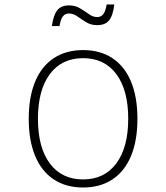

<svg xmlns="http://www.w3.org/2000/svg" viewBox="-20 -823 740 855"><path d="M350 12Q274 12 219.5 -24Q165 -60 136.5 -128.5Q108 -197 108 -294Q108 -391 136.5 -459.5Q165 -528 219.5 -564Q274 -600 350 -600Q426 -600 480.5 -564Q535 -528 563.5 -459.5Q592 -391 592 -294Q592 -197 563.5 -128.5Q535 -60 480.5 -24Q426 12 350 12ZM350 -24Q445 -24 498 -95.5Q551 -167 551 -294Q551 -422 498 -493Q445 -564 350 -564Q255 -564 202 -493Q149 -422 149 -294Q149 -166 202 -95Q255 -24 350 -24ZM211 -707Q218 -757 235.5 -778Q253 -799 287 -799Q315 -799 336.5 -786Q358 -773 376 -760Q394 -747 413 -747Q430 -747 440 -760Q450 -773 455 -803H489Q483 -753 465.5 -732Q448 -711 413 -711Q385 -711 364 -724Q343 -737 324.5 -750Q306 -763 287 -763Q270 -763 260 -750Q250 -737 245 -707Z"/></svg>

Font: Martian Mono SemiExpanded Thin
Style: Regular
Weight: 250
Monospace: yes
Version: Version 0.930